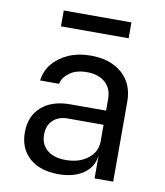

<svg xmlns="http://www.w3.org/2000/svg" viewBox="-84 -815 768 894"><g transform="rotate(10 300.0 -367.5)"><path d="M252 10Q165 10 115 -34.5Q65 -79 65 -155Q65 -232 115 -276Q165 -320 250 -320H420V-375Q420 -425 388 -453Q356 -481 302 -481Q250 -481 219 -457.5Q188 -434 183 -405H93Q99 -451 127.5 -485.5Q156 -520 202 -540Q248 -560 305 -560Q400 -560 455 -511Q510 -462 510 -378V0H422V-105H421Q415 -52 369.5 -21Q324 10 252 10ZM274 -61Q338 -61 379 -93Q420 -125 420 -175V-253H252Q207 -253 181 -228Q155 -203 155 -160Q155 -114 186.5 -87.5Q218 -61 274 -61ZM145 -670V-745H465V-670Z"/></g></svg>

Font: NKDuy Mono
Style: Regular
Weight: 400
Monospace: yes
Designer: NKDuy
Foundry: NKDuy
Version: Version 2.251; ttfautohint (v1.8.4.7-5d5b)